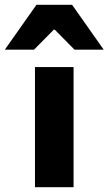

<svg xmlns="http://www.w3.org/2000/svg" viewBox="-84 -776 450 796"><path d="M61 0V-498H221V0ZM-64 -570 67 -756H215L346 -570H225L143 -653H139L57 -570Z"/></svg>

Font: Source Sans 3 ExtraLight ExtraBold
Style: Regular
Weight: 800
Version: Version 3.052;hotconv 1.1.0;makeotfexe 2.6.0